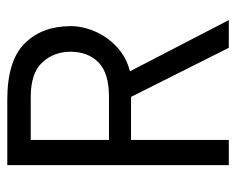

<svg xmlns="http://www.w3.org/2000/svg" viewBox="-82 -582 663 540"><g transform="rotate(-90 250.0 -311.5)"><path d="M56 0V-623H240Q350 -623 398.5 -574Q447 -525 447 -445Q447 -410 431.5 -375Q416 -340 387.5 -314Q359 -288 320 -278L464 0H386L248 -275H127V0ZM127 -337H248Q315 -337 345 -366.5Q375 -396 375 -445Q375 -492 345 -524.5Q315 -557 248 -557H127Z"/></g></svg>

Font: Ligconsolata
Style: Regular
Weight: 400
Monospace: yes
Designer: Raph Levien, Cyreal, Brenton Simpson
Foundry: Raph Levien, Cyreal, Google
Version: Version 3.001; ttfautohint (v1.8.2.53-6de2)